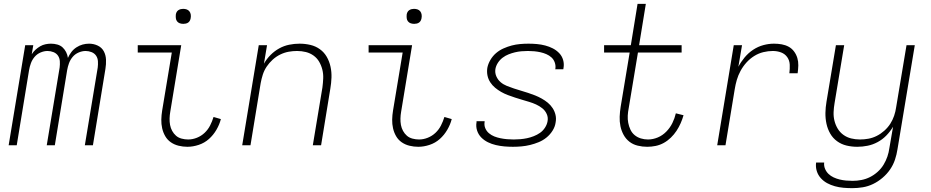

<svg xmlns="http://www.w3.org/2000/svg" viewBox="-20 -755 4840 998"><path d="M25 0 111 -520H153L145 -473Q153 -486 164.5 -496.5Q176 -507 189 -514.5Q202 -522 216.5 -525Q231 -528 245 -528Q262 -528 278 -523.5Q294 -519 305 -509Q316 -499 323.5 -484.5Q331 -470 333 -454Q340 -470 351 -484.5Q362 -499 377.5 -509Q393 -519 409.5 -523.5Q426 -528 443 -528Q467 -528 488 -518Q509 -508 519.5 -488.5Q530 -469 531 -445Q532 -421 528 -397L463 0H421L488 -404Q490 -420 489 -436.5Q488 -453 479.5 -465.5Q471 -478 456 -484Q441 -490 425 -490Q407 -490 388.5 -482Q370 -474 357.5 -459Q345 -444 338.5 -426Q332 -408 329 -390L265 0H223L290 -404Q292 -420 291 -436.5Q290 -453 281.5 -465.5Q273 -478 258 -484Q243 -490 227 -490Q209 -490 190.5 -482Q172 -474 159.5 -459Q147 -444 140.5 -426Q134 -408 131 -390L67 0Z M954 8Q931 8 908.5 2.5Q886 -3 868 -15.5Q850 -28 839 -47Q828 -66 823 -88Q818 -110 818.5 -133.5Q819 -157 823 -181L873 -482H696V-520H922L865 -174Q862 -157 861.5 -139.5Q861 -122 864 -105.5Q867 -89 875 -74.5Q883 -60 895 -49.5Q907 -39 924 -34.5Q941 -30 958 -30Q981 -30 1003.5 -39Q1026 -48 1043.5 -64.5Q1061 -81 1072 -102.5Q1083 -124 1090 -147L1128 -136Q1121 -108 1105 -80.5Q1089 -53 1066 -32.5Q1043 -12 1013 -2Q983 8 954 8ZM933 -631Q923 -631 914.5 -634Q906 -637 900.5 -644Q895 -651 894 -660.5Q893 -670 894 -680Q895 -686 898 -692Q901 -698 907 -702Q913 -706 919.5 -707.5Q926 -709 932 -709Q942 -709 950.5 -706Q959 -703 964.5 -696Q970 -689 971.5 -679.5Q973 -670 971 -660Q970 -654 967 -648Q964 -642 958.5 -638Q953 -634 946 -632.5Q939 -631 933 -631Z M1239 0 1325 -520H1368L1352 -424Q1366 -449 1386.5 -469.5Q1407 -490 1431.5 -503.5Q1456 -517 1483 -522.5Q1510 -528 1537 -528Q1566 -528 1593.5 -521.5Q1621 -515 1643 -499Q1665 -483 1678.5 -459.5Q1692 -436 1698 -408.5Q1704 -381 1703 -352Q1702 -323 1697 -294L1649 0H1606L1656 -301Q1659 -324 1660 -347.5Q1661 -371 1655.5 -393Q1650 -415 1639 -434Q1628 -453 1610 -466Q1592 -479 1570 -484.5Q1548 -490 1524 -490Q1502 -490 1480 -486Q1458 -482 1436.5 -471.5Q1415 -461 1397 -444.5Q1379 -428 1366 -408.5Q1353 -389 1346 -367Q1339 -345 1335 -323L1282 0Z M2154 8Q2131 8 2108.5 2.5Q2086 -3 2068 -15.5Q2050 -28 2039 -47Q2028 -66 2023 -88Q2018 -110 2018.5 -133.5Q2019 -157 2023 -181L2073 -482H1896V-520H2122L2065 -174Q2062 -157 2061.5 -139.5Q2061 -122 2064 -105.5Q2067 -89 2075 -74.5Q2083 -60 2095 -49.5Q2107 -39 2124 -34.5Q2141 -30 2158 -30Q2181 -30 2203.5 -39Q2226 -48 2243.5 -64.5Q2261 -81 2272 -102.5Q2283 -124 2290 -147L2328 -136Q2321 -108 2305 -80.5Q2289 -53 2266 -32.5Q2243 -12 2213 -2Q2183 8 2154 8ZM2133 -631Q2123 -631 2114.5 -634Q2106 -637 2100.5 -644Q2095 -651 2094 -660.5Q2093 -670 2094 -680Q2095 -686 2098 -692Q2101 -698 2107 -702Q2113 -706 2119.5 -707.5Q2126 -709 2132 -709Q2142 -709 2150.5 -706Q2159 -703 2164.5 -696Q2170 -689 2171.5 -679.5Q2173 -670 2171 -660Q2170 -654 2167 -648Q2164 -642 2158.5 -638Q2153 -634 2146 -632.5Q2139 -631 2133 -631Z M2646 8Q2623 8 2601 6Q2579 4 2557.5 -1Q2536 -6 2516.5 -15.5Q2497 -25 2482 -40Q2467 -55 2460 -76Q2453 -97 2457 -120V-125H2499V-122Q2496 -104 2502.5 -88.5Q2509 -73 2521.5 -62.5Q2534 -52 2549 -46Q2564 -40 2581 -36.5Q2598 -33 2615.5 -31.5Q2633 -30 2650 -30Q2667 -30 2684.5 -31.5Q2702 -33 2719 -36.5Q2736 -40 2754 -47Q2772 -54 2787 -64.5Q2802 -75 2812.5 -91Q2823 -107 2826 -124Q2830 -144 2822 -162Q2814 -180 2799 -192Q2784 -204 2766.5 -212Q2749 -220 2730.5 -225.5Q2712 -231 2693.5 -236.5Q2675 -242 2656.5 -248Q2638 -254 2619.5 -261Q2601 -268 2584.5 -277.5Q2568 -287 2553.5 -299Q2539 -311 2528.5 -327Q2518 -343 2514 -362Q2510 -381 2513 -402Q2517 -423 2529 -443.5Q2541 -464 2558.5 -479Q2576 -494 2597.5 -503.5Q2619 -513 2640 -518.5Q2661 -524 2683 -526Q2705 -528 2727 -528Q2749 -528 2771 -526Q2793 -524 2814 -518.5Q2835 -513 2853.5 -503.5Q2872 -494 2886.5 -479Q2901 -464 2907 -443.5Q2913 -423 2909 -401L2908 -395H2866L2867 -399Q2869 -415 2863.5 -430.5Q2858 -446 2846.5 -456.5Q2835 -467 2820 -473.5Q2805 -480 2789 -483.5Q2773 -487 2757 -488.5Q2741 -490 2724 -490Q2707 -490 2690 -488.5Q2673 -487 2656.5 -483Q2640 -479 2623.5 -472.5Q2607 -466 2592.5 -455Q2578 -444 2568 -428.5Q2558 -413 2555 -396Q2552 -376 2560 -358Q2568 -340 2582 -328Q2596 -316 2614.5 -308.5Q2633 -301 2651.5 -295Q2670 -289 2688.5 -283.5Q2707 -278 2725.5 -272Q2744 -266 2761.5 -259Q2779 -252 2796 -242.5Q2813 -233 2827.5 -221Q2842 -209 2852.5 -193Q2863 -177 2867.5 -158Q2872 -139 2868 -118Q2865 -96 2852 -75.5Q2839 -55 2820.5 -40Q2802 -25 2780 -16Q2758 -7 2735.5 -1.5Q2713 4 2690.5 6Q2668 8 2646 8Z M3344 8Q3319 8 3294.5 2Q3270 -4 3251.5 -18.5Q3233 -33 3221.5 -54Q3210 -75 3205 -99Q3200 -123 3201 -148.5Q3202 -174 3206 -199L3253 -482H3120V-520H3259L3294 -735H3337L3302 -520H3523V-482H3296L3248 -193Q3244 -173 3243 -154Q3242 -135 3245.5 -116.5Q3249 -98 3257 -81Q3265 -64 3279 -52.5Q3293 -41 3311 -35.5Q3329 -30 3348 -30Q3374 -30 3399 -40.5Q3424 -51 3443.5 -71Q3463 -91 3475 -115.5Q3487 -140 3493 -166L3533 -156Q3527 -135 3518 -114.5Q3509 -94 3496.5 -75Q3484 -56 3467 -39.5Q3450 -23 3430 -12Q3410 -1 3388 3.5Q3366 8 3344 8Z M3708 0 3794 -520H3837L3818 -408Q3831 -433 3850.5 -456.5Q3870 -480 3895 -496.5Q3920 -513 3948 -520.5Q3976 -528 4003 -528Q4024 -528 4043.5 -524.5Q4063 -521 4079.5 -512Q4096 -503 4107.5 -487.5Q4119 -472 4124.5 -453.5Q4130 -435 4129.5 -415Q4129 -395 4126 -374H4083Q4086 -397 4085 -419Q4084 -441 4072 -458Q4060 -475 4040 -482.5Q4020 -490 3997 -490Q3973 -490 3948 -484Q3923 -478 3900.5 -464Q3878 -450 3860 -430Q3842 -410 3829.5 -387Q3817 -364 3810 -340Q3803 -316 3799 -291L3751 0Z M4410 223Q4387 223 4364 221Q4341 219 4319.5 213Q4298 207 4279.5 197Q4261 187 4246.5 171Q4232 155 4225.5 134Q4219 113 4222 90H4264Q4262 107 4268.5 122.5Q4275 138 4286.5 149Q4298 160 4313 167Q4328 174 4344.5 178Q4361 182 4378 183.5Q4395 185 4412 185Q4435 185 4458 180.5Q4481 176 4502 165.5Q4523 155 4541.5 138.5Q4560 122 4572.5 101.5Q4585 81 4592.5 59Q4600 37 4603 14L4622 -96Q4607 -71 4587 -50.5Q4567 -30 4542 -16.5Q4517 -3 4490 2.5Q4463 8 4436 8Q4407 8 4380 1.5Q4353 -5 4331 -21Q4309 -37 4295.5 -60.5Q4282 -84 4276 -111.5Q4270 -139 4270.5 -168Q4271 -197 4276 -226L4325 -520H4368L4318 -219Q4314 -196 4313 -172.5Q4312 -149 4317.5 -127Q4323 -105 4334.5 -86Q4346 -67 4364 -54Q4382 -41 4404 -35.5Q4426 -30 4450 -30Q4472 -30 4494 -34Q4516 -38 4537 -48.5Q4558 -59 4576.5 -75.5Q4595 -92 4607.5 -111.5Q4620 -131 4627.5 -153Q4635 -175 4638 -197L4692 -520H4735L4645 21Q4641 48 4632 75Q4623 102 4606.5 126Q4590 150 4567 169.5Q4544 189 4518 201.5Q4492 214 4464.5 218.5Q4437 223 4410 223Z"/></svg>

Font: Iosevka Extralight Extended
Style: Italic
Weight: 200
Width: 7
Italic angle: -9°
Monospace: yes
Designer: Belleve Invis
Foundry: Belleve Invis
Version: Version 32.5.0; ttfautohint (v1.8.4)